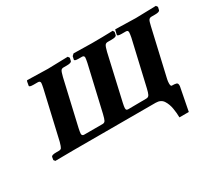

<svg xmlns="http://www.w3.org/2000/svg" viewBox="-107 -650 1121 994"><g transform="rotate(-30 453.5 -153.5)"><path d="M825 -355 761 -77Q758 -64 758 -52Q758 -35 765 -35Q782 -35 791 -32.5Q800 -30 800 -18V-12L773 127H717Q717 102 712 72.5Q707 43 693 21.5Q679 0 648 0H155L48 1L41 -8L44 -26Q47 -35 74 -35H90Q101 -35 105.5 -41.5Q110 -48 117 -73L182 -355Q184 -366 185.5 -373Q187 -380 187 -385Q187 -397 173 -397H147Q120 -397 123 -406L127 -428L130 -434L253 -431Q279 -432 313 -432.5Q347 -433 373 -434L380 -424L376 -407Q374 -397 346 -397H327Q316 -397 311 -390Q306 -383 299 -355L237 -86Q235 -76 233.5 -68Q232 -60 232 -55Q232 -42 245 -42H355Q367 -42 372 -51.5Q377 -61 383 -86L445 -354Q447 -365 448.5 -372.5Q450 -380 450 -385Q450 -397 437 -397H417Q390 -397 393 -406L397 -424L408 -434L517 -432Q545 -432 579.5 -432.5Q614 -433 642 -434L648 -424L644 -407Q642 -397 615 -397H591Q580 -397 574.5 -389.5Q569 -382 562 -354L501 -86Q499 -76 497.5 -68.5Q496 -61 496 -56Q496 -47 499.5 -44.5Q503 -42 509 -42L617 -43Q630 -43 635.5 -54Q641 -65 646 -87L708 -355Q710 -366 711 -373Q712 -380 712 -385Q712 -397 699 -397H675Q647 -397 650 -406L655 -428L657 -434L779 -431Q805 -432 839.5 -432.5Q874 -433 900 -434L907 -424L903 -407Q901 -397 874 -397H853Q842 -397 836.5 -390Q831 -383 825 -355Z"/></g></svg>

Font: Libertinus Serif SemiBold
Style: Italic
Weight: 600
Italic angle: -11.5°
Designer: Philipp H. Poll, Khaled Hosny
Foundry: Caleb Maclennan
Version: Version 7.051;RELEASE